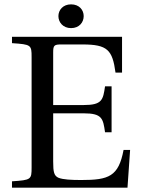

<svg xmlns="http://www.w3.org/2000/svg" viewBox="-20 -861 646 881"><path d="M248 -787C248 -759 269 -732 306 -732C344 -732 364 -759 364 -787C364 -815 344 -841 306 -841C269 -841 248 -815 248 -787ZM35 0H565L577 -173H547C524 -51 479 -35 353 -35C306 -35 270 -37 249 -45C228 -54 224 -71 224 -120V-341H364C449 -341 453 -317 462 -254H492V-465H462C453 -403 449 -379 364 -379H224V-621C224 -653 229 -657 261 -657H359C473 -657 496 -632 510 -528H540V-692H35V-663C123 -657 125 -655 125 -599V-93C125 -37 123 -35 35 -29Z"/></svg>

Font: Lingua Franca
Style: Regular
Weight: 400
Version: Version 1.19